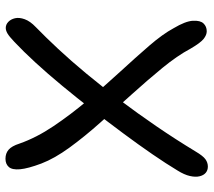

<svg xmlns="http://www.w3.org/2000/svg" viewBox="-58 -692 761 684"><g transform="rotate(-90 322.0 -349.5)"><path d="M71 11Q58 11 49 3.5Q40 -4 36.5 -18.5Q33 -33 37.5 -53Q42 -73 57 -97Q81 -137 115 -186.5Q149 -236 189.5 -290.5Q230 -345 273 -400.5Q316 -456 359 -508Q402 -560 442 -603.5Q482 -647 515 -678Q535 -697 545.5 -703Q556 -709 565 -709Q577 -709 586.5 -700Q596 -691 599.5 -676Q603 -661 596 -641.5Q589 -622 568 -602Q533 -568 490.5 -522.5Q448 -477 402 -421.5Q356 -366 308.5 -303Q261 -240 214.5 -172Q168 -104 125 -33Q109 -6 97 2.5Q85 11 71 11ZM553 7Q540 7 526 -4Q512 -15 491 -51Q466 -98 422.5 -151Q379 -204 328 -260.5Q277 -317 227.5 -372.5Q178 -428 139 -481.5Q100 -535 82 -582Q64 -630 61.5 -658Q59 -686 69.5 -698Q80 -710 99 -710Q118 -710 131 -699Q144 -688 153 -660Q174 -600 215 -539Q256 -478 306.5 -418Q357 -358 408.5 -302Q460 -246 501.5 -198Q543 -150 564 -111Q589 -69 590.5 -42.5Q592 -16 581 -4.5Q570 7 553 7Z"/></g></svg>

Font: Shantell Sans Light
Style: Regular
Weight: 400
Version: Version 1.011;[c5ecc13dd]